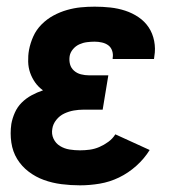

<svg xmlns="http://www.w3.org/2000/svg" viewBox="-20 -548 540 576"><path d="M220 8Q192 8 164.5 4.5Q137 1 112 -8Q87 -17 66 -33Q45 -49 31.5 -71Q18 -93 14 -120.5Q10 -148 14 -176Q17 -193 24.5 -210Q32 -227 45 -240Q58 -253 74.5 -262Q91 -271 109 -277Q95 -287 85.5 -300.5Q76 -314 70.5 -329.5Q65 -345 64.5 -363Q64 -381 67 -398Q71 -419 80 -439Q89 -459 105 -475Q121 -491 140.5 -501.5Q160 -512 181 -518Q202 -524 222.5 -526Q243 -528 264 -528Q288 -528 311 -525.5Q334 -523 355.5 -516Q377 -509 395.5 -496.5Q414 -484 426 -466Q438 -448 442.5 -425Q447 -402 443 -379Q443 -377 442.5 -375Q442 -373 442 -371H318Q318 -372 318 -372.5Q318 -373 318 -374Q320 -385 316.5 -395.5Q313 -406 305 -412Q297 -418 286 -420.5Q275 -423 264 -423Q253 -423 241 -421.5Q229 -420 218 -415Q207 -410 199 -400.5Q191 -391 189 -380Q187 -367 190 -355.5Q193 -344 202 -336Q211 -328 223 -325Q235 -322 247 -322H305L288 -219H230Q216 -219 201.5 -216.5Q187 -214 173 -207.5Q159 -201 149 -188.5Q139 -176 137 -162Q134 -146 140.5 -132Q147 -118 160 -110Q173 -102 188.5 -99.5Q204 -97 220 -97Q235 -97 249.5 -99Q264 -101 278 -107Q292 -113 305 -122.5Q318 -132 326 -145L429 -98Q413 -72 389 -50.5Q365 -29 337 -15.5Q309 -2 279 3Q249 8 220 8Z"/></svg>

Font: Iosevka SS04 Extrabold
Style: Italic
Weight: 800
Italic angle: -9°
Monospace: yes
Designer: Belleve Invis
Foundry: Belleve Invis
Version: Version 19.0.0; ttfautohint (v1.8.4)